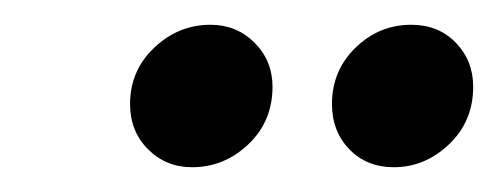

<svg xmlns="http://www.w3.org/2000/svg" viewBox="-20 -621 404 155"><path d="M298 -486Q276 -486 262 -500.5Q248 -515 248 -537Q248 -564 267 -582.5Q286 -601 312 -601Q334 -601 348 -586.5Q362 -572 362 -551Q362 -523 342.5 -504.5Q323 -486 298 -486ZM135 -486Q114 -486 99.5 -500.5Q85 -515 85 -537Q85 -564 104.5 -582.5Q124 -601 150 -601Q171 -601 185.5 -586.5Q200 -572 200 -551Q200 -523 180.5 -504.5Q161 -486 135 -486Z"/></svg>

Font: Rasa SemiBold
Style: Italic
Weight: 600
Italic angle: -7.10001°
Designer: Anna Giedrys (Yrsa+Rasa design), David Brezina (Yrsa art-direction, Rasa art-direction, design)
Foundry: Rosetta Type Foundry
Version: Version 2.004